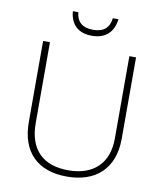

<svg xmlns="http://www.w3.org/2000/svg" viewBox="-97 -985 911 1074"><g transform="rotate(10 358.0 -448.5)"><path d="M488 -907H456C450 -854 420 -824 358 -824C297 -824 265 -853 260 -907H229C235 -832 280 -790 357 -790C434 -790 479 -832 488 -907ZM622 -252V-714H584V-246C584 -103 498 -26 358 -26C214 -26 133 -104 133 -255V-714H94V-254C94 -84 189 10 356 10C518 10 622 -80 622 -252Z"/></g></svg>

Font: Noto Sans Lao ExtraLight
Style: Regular
Weight: 200
Designer: Monotype Design Team
Foundry: Monotype Imaging Inc.
Version: Version 2.003